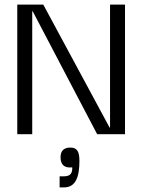

<svg xmlns="http://www.w3.org/2000/svg" viewBox="-20 -583 621 834"><path d="M458 -29H456L168 -563H55V0H120V-534H122L402 0H523V-563H458ZM258 231C309 231 325 185 325 116C325 72 313 58 285 58C253 58 243 77 243 100C243 131 258 148 294 144C294 167 289 183 256 183H239V231Z"/></svg>

Font: OSH Darker Grotesque Medium
Style: Regular
Weight: 500
Designer: Gabriel Lam
Foundry: TypeRant
Version: Version 1.000;Glyphs 3.1.1 (3148)